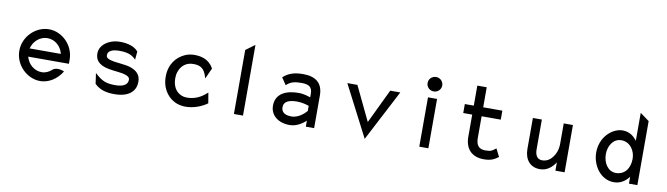

<svg xmlns="http://www.w3.org/2000/svg" viewBox="-36 -1179 6001 1728"><g transform="rotate(10 2965.0 -315.0)"><path d="M570 -187V-225C570 -356 461 -462 341 -462C221 -462 110 -357 110 -226C110 -95 221 11 341 11C418 11 492 -36 535 -106L538 -111L533 -114C533 -114 469 -141 432 -108C407 -85 376 -70 341 -70C274 -70 216 -119 198 -187ZM198 -262C215 -330 273 -381 341 -381C409 -381 467 -331 483 -262Z M840 -49C891 0 954 11 1019 11C1161 11 1214 -57 1214 -136C1214 -201 1175 -232 1128 -250C1068 -274 981 -267 924 -288C906 -295 893 -302 893 -323C893 -365 938 -381 997 -381C1069 -381 1109 -367 1143 -334L1150 -327L1157 -402L1156 -403C1121 -447 1052 -462 992 -462C885 -462 806 -399 806 -325C806 -241 871 -215 935 -203C983 -193 1046 -193 1088 -178C1109 -171 1127 -161 1127 -138C1127 -89 1078 -70 1013 -70C934 -70 893 -85 834 -139L824 -148L838 -51Z M1801 -270 1846 -369 1844 -371C1801 -449 1726 -462 1670 -462C1639 -462 1609 -456 1583 -444C1509 -411 1448 -338 1448 -226C1448 -192 1453 -160 1464 -131C1496 -48 1568 11 1670 11C1743 11 1815 -17 1865 -53L1867 -55L1851 -150L1821 -125C1781 -94 1730 -72 1670 -72C1650 -72 1631 -75 1614 -83C1566 -104 1535 -153 1535 -226C1535 -248 1538 -268 1545 -287C1564 -340 1606 -380 1674 -380C1739 -380 1775 -358 1797 -283Z M2194 0V-646L2111 -585V0Z M2481 -401 2525 -336 2529 -340C2564 -372 2600 -381 2662 -381C2733 -381 2761 -359 2761 -298V-266C2746 -272 2702 -288 2653 -288C2538 -288 2444 -246 2444 -135C2444 -46 2519 11 2621 11C2691 11 2746 -34 2768 -55V0H2844V-298C2844 -409 2781 -462 2662 -462C2576 -462 2527 -440 2485 -404ZM2531 -136C2531 -193 2585 -209 2653 -209C2701 -209 2747 -194 2761 -189V-143C2753 -133 2698 -68 2624 -68C2567 -68 2531 -89 2531 -136Z M3068 -451 3309 16 3552 -451H3460L3310 -138L3160 -451Z M3846 -512C3883 -512 3913 -541 3913 -578C3913 -615 3883 -644 3846 -644C3809 -644 3779 -615 3779 -578C3779 -541 3809 -512 3846 -512ZM3888 -451H3805V0H3888Z M4528 -33 4492 -105 4487 -102C4458 -81 4453 -70 4395 -70C4336 -70 4310 -104 4310 -168V-367H4485V-449H4310V-632H4224V-449H4142V-367H4224V-160C4226 -50 4290 11 4395 11C4464 11 4492 -8 4525 -31Z M4767 -149C4767 -54 4818 11 4908 11C4973 11 5018 -28 5049 -76V0H5133V-432H5049V-245C5049 -192 5031 -149 5008 -120C4988 -93 4956 -71 4915 -71C4869 -71 4849 -107 4849 -159V-432H4767Z M5721 -63V0H5798V-585L5715 -646V-390C5687 -429 5645 -462 5584 -462C5489 -462 5382 -368 5382 -226C5382 -108 5462 11 5584 11C5646 11 5690 -22 5721 -63ZM5715 -226C5715 -138 5668 -74 5587 -74C5516 -74 5470 -145 5470 -226C5470 -300 5512 -373 5587 -373C5667 -373 5715 -299 5715 -226Z"/></g></svg>

Font: Charger Monospace
Style: Regular
Weight: 400
Designer: Jasper
Foundry: Cannot Into Space Fonts
Version: Version 0.980